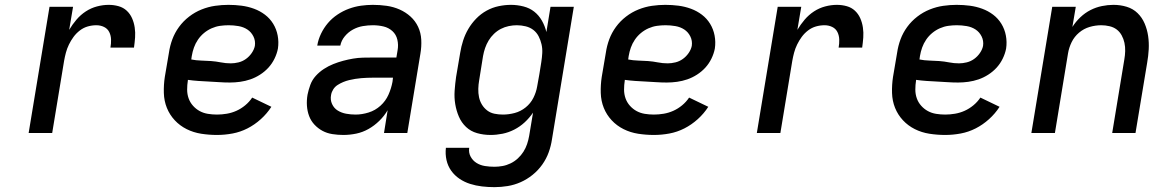

<svg xmlns="http://www.w3.org/2000/svg" viewBox="-20 -548 4840 791"><path d="M98 0 184 -520H281L265 -425Q278 -447 295 -467Q312 -487 333.5 -501Q355 -515 379.5 -521.5Q404 -528 428 -528Q449 -528 468.5 -522.5Q488 -517 502 -504Q516 -491 524 -473Q532 -455 535 -434.5Q538 -414 536.5 -393.5Q535 -373 532 -352H435Q438 -368 437.5 -385Q437 -402 430 -416Q423 -430 408.5 -437Q394 -444 377 -444Q359 -444 341.5 -439Q324 -434 309 -422.5Q294 -411 283 -396Q272 -381 264 -364.5Q256 -348 251.5 -331Q247 -314 244 -297L195 0Z M874 8Q841 8 809 3Q777 -2 749 -16Q721 -30 700 -52.5Q679 -75 667.5 -103.5Q656 -132 655 -165Q654 -198 659 -231L676 -331Q680 -359 690 -386Q700 -413 717.5 -437Q735 -461 759 -479.5Q783 -498 810.5 -509Q838 -520 866 -524Q894 -528 921 -528Q949 -528 975.5 -524.5Q1002 -521 1026.5 -512Q1051 -503 1071.5 -487.5Q1092 -472 1105.5 -450Q1119 -428 1124 -401.5Q1129 -375 1125 -348Q1121 -327 1111 -306.5Q1101 -286 1086 -269.5Q1071 -253 1051.5 -240.5Q1032 -228 1011.5 -221Q991 -214 969.5 -211Q948 -208 927 -208Q905 -208 883.5 -209.5Q862 -211 840.5 -212Q819 -213 797 -214.5Q775 -216 754 -219V-217Q751 -198 751 -179Q751 -160 757 -143Q763 -126 775 -112.5Q787 -99 802.5 -90.5Q818 -82 836.5 -79Q855 -76 874 -76Q894 -76 914.5 -79.5Q935 -83 954 -91.5Q973 -100 990 -114Q1007 -128 1019 -146L1098 -108Q1080 -80 1054.5 -57Q1029 -34 999.5 -19Q970 -4 938 2Q906 8 874 8ZM931 -287Q946 -287 962.5 -291Q979 -295 993 -305Q1007 -315 1017 -329.5Q1027 -344 1030 -359Q1033 -380 1024 -398Q1015 -416 999 -426.5Q983 -437 962.5 -440.5Q942 -444 922 -444Q904 -444 886.5 -441.5Q869 -439 852 -431.5Q835 -424 820.5 -412Q806 -400 795.5 -384.5Q785 -369 779 -352Q773 -335 770 -317L768 -303Q788 -299 808.5 -298.5Q829 -298 849.5 -296.5Q870 -295 890 -291Q910 -287 931 -287Z M1395 8Q1395 8 1395 8Q1395 8 1395 8H1394Q1372 8 1349.5 4.5Q1327 1 1308.5 -9Q1290 -19 1275.5 -34.5Q1261 -50 1253.5 -70Q1246 -90 1244.5 -112.5Q1243 -135 1247 -158Q1251 -178 1258.5 -198.5Q1266 -219 1281 -235.5Q1296 -252 1314.5 -264Q1333 -276 1353 -284Q1373 -292 1393.5 -297.5Q1414 -303 1434.5 -306.5Q1455 -310 1475.5 -310.5Q1496 -311 1517 -311H1613L1618 -341Q1622 -363 1617 -384.5Q1612 -406 1596.5 -420Q1581 -434 1560 -439Q1539 -444 1516 -444Q1496 -444 1475 -440.5Q1454 -437 1434.5 -426.5Q1415 -416 1400.5 -398.5Q1386 -381 1382 -360H1287Q1291 -385 1302.5 -409Q1314 -433 1331 -453Q1348 -473 1370.5 -488Q1393 -503 1417.5 -512Q1442 -521 1467 -524.5Q1492 -528 1516 -528Q1545 -528 1573 -524Q1601 -520 1626 -509Q1651 -498 1671 -480Q1691 -462 1702.5 -437.5Q1714 -413 1715.5 -384.5Q1717 -356 1712 -327L1658 0H1562L1577 -94Q1563 -70 1542.5 -50Q1522 -30 1498 -16.5Q1474 -3 1447.5 2.5Q1421 8 1395 8ZM1445 -76Q1471 -76 1498.5 -84.5Q1526 -93 1547.5 -112.5Q1569 -132 1580.5 -158Q1592 -184 1597 -211L1599 -228H1517Q1505 -228 1492.5 -227.5Q1480 -227 1468 -226Q1456 -225 1443.5 -223Q1431 -221 1418.5 -218Q1406 -215 1394 -210Q1382 -205 1371 -198Q1360 -191 1353 -180Q1346 -169 1344 -157Q1340 -137 1348 -119.5Q1356 -102 1371.5 -92.5Q1387 -83 1406 -79.5Q1425 -76 1445 -76Z M2017 223Q1991 223 1965.5 220Q1940 217 1916.5 209.5Q1893 202 1873 188.5Q1853 175 1839 155.5Q1825 136 1819.5 111.5Q1814 87 1817 61H1913Q1910 81 1919 97.5Q1928 114 1943.5 123.5Q1959 133 1978 136Q1997 139 2017 139Q2033 139 2050 136Q2067 133 2083.5 125Q2100 117 2113.5 104.5Q2127 92 2136.5 77Q2146 62 2151.5 45.5Q2157 29 2160 12L2176 -84Q2161 -62 2141.5 -44Q2122 -26 2098.5 -14Q2075 -2 2050 3Q2025 8 2001 8Q1972 8 1945.5 0.5Q1919 -7 1900 -25Q1881 -43 1870.5 -67.5Q1860 -92 1855.5 -119Q1851 -146 1853 -174.5Q1855 -203 1859 -231L1876 -331Q1880 -356 1888 -381Q1896 -406 1909.5 -429Q1923 -452 1942 -471.5Q1961 -491 1984.5 -504Q2008 -517 2034 -522.5Q2060 -528 2085 -528Q2111 -528 2136.5 -521.5Q2162 -515 2181 -500Q2200 -485 2212.5 -463Q2225 -441 2231 -416L2248 -520H2344L2254 26Q2250 53 2240.5 79.5Q2231 106 2214 130Q2197 154 2174 172.5Q2151 191 2125 202.5Q2099 214 2071.5 218.5Q2044 223 2017 223ZM2052 -76Q2076 -76 2100.5 -82.5Q2125 -89 2145.5 -105.5Q2166 -122 2177.5 -145Q2189 -168 2193 -192Q2198 -217 2202 -242Q2206 -267 2210 -292Q2213 -311 2214 -329.5Q2215 -348 2211 -365.5Q2207 -383 2199 -398.5Q2191 -414 2177.5 -424.5Q2164 -435 2146 -439.5Q2128 -444 2109 -444Q2093 -444 2076 -440.5Q2059 -437 2043.5 -429Q2028 -421 2015 -408.5Q2002 -396 1993 -381Q1984 -366 1978.5 -350Q1973 -334 1970 -317L1954 -217Q1951 -200 1950.5 -182Q1950 -164 1953.5 -147.5Q1957 -131 1965.5 -117Q1974 -103 1987 -93Q2000 -83 2017 -79.5Q2034 -76 2052 -76Z M2674 8Q2641 8 2609 3Q2577 -2 2549 -16Q2521 -30 2500 -52.5Q2479 -75 2467.5 -103.5Q2456 -132 2455 -165Q2454 -198 2459 -231L2476 -331Q2480 -359 2490 -386Q2500 -413 2517.5 -437Q2535 -461 2559 -479.5Q2583 -498 2610.5 -509Q2638 -520 2666 -524Q2694 -528 2721 -528Q2749 -528 2775.5 -524.5Q2802 -521 2826.5 -512Q2851 -503 2871.5 -487.5Q2892 -472 2905.5 -450Q2919 -428 2924 -401.5Q2929 -375 2925 -348Q2921 -327 2911 -306.5Q2901 -286 2886 -269.5Q2871 -253 2851.5 -240.5Q2832 -228 2811.5 -221Q2791 -214 2769.5 -211Q2748 -208 2727 -208Q2705 -208 2683.5 -209.5Q2662 -211 2640.5 -212Q2619 -213 2597 -214.5Q2575 -216 2554 -219V-217Q2551 -198 2551 -179Q2551 -160 2557 -143Q2563 -126 2575 -112.5Q2587 -99 2602.5 -90.5Q2618 -82 2636.5 -79Q2655 -76 2674 -76Q2694 -76 2714.5 -79.5Q2735 -83 2754 -91.5Q2773 -100 2790 -114Q2807 -128 2819 -146L2898 -108Q2880 -80 2854.5 -57Q2829 -34 2799.5 -19Q2770 -4 2738 2Q2706 8 2674 8ZM2731 -287Q2746 -287 2762.5 -291Q2779 -295 2793 -305Q2807 -315 2817 -329.5Q2827 -344 2830 -359Q2833 -380 2824 -398Q2815 -416 2799 -426.5Q2783 -437 2762.5 -440.5Q2742 -444 2722 -444Q2704 -444 2686.5 -441.5Q2669 -439 2652 -431.5Q2635 -424 2620.5 -412Q2606 -400 2595.5 -384.5Q2585 -369 2579 -352Q2573 -335 2570 -317L2568 -303Q2588 -299 2608.5 -298.5Q2629 -298 2649.5 -296.5Q2670 -295 2690 -291Q2710 -287 2731 -287Z M3098 0 3184 -520H3281L3265 -425Q3278 -447 3295 -467Q3312 -487 3333.5 -501Q3355 -515 3379.5 -521.5Q3404 -528 3428 -528Q3449 -528 3468.5 -522.5Q3488 -517 3502 -504Q3516 -491 3524 -473Q3532 -455 3535 -434.5Q3538 -414 3536.5 -393.5Q3535 -373 3532 -352H3435Q3438 -368 3437.5 -385Q3437 -402 3430 -416Q3423 -430 3408.5 -437Q3394 -444 3377 -444Q3359 -444 3341.5 -439Q3324 -434 3309 -422.5Q3294 -411 3283 -396Q3272 -381 3264 -364.5Q3256 -348 3251.5 -331Q3247 -314 3244 -297L3195 0Z M3874 8Q3841 8 3809 3Q3777 -2 3749 -16Q3721 -30 3700 -52.5Q3679 -75 3667.5 -103.5Q3656 -132 3655 -165Q3654 -198 3659 -231L3676 -331Q3680 -359 3690 -386Q3700 -413 3717.5 -437Q3735 -461 3759 -479.5Q3783 -498 3810.5 -509Q3838 -520 3866 -524Q3894 -528 3921 -528Q3949 -528 3975.5 -524.5Q4002 -521 4026.5 -512Q4051 -503 4071.5 -487.5Q4092 -472 4105.5 -450Q4119 -428 4124 -401.5Q4129 -375 4125 -348Q4121 -327 4111 -306.5Q4101 -286 4086 -269.5Q4071 -253 4051.5 -240.5Q4032 -228 4011.5 -221Q3991 -214 3969.5 -211Q3948 -208 3927 -208Q3905 -208 3883.5 -209.5Q3862 -211 3840.5 -212Q3819 -213 3797 -214.5Q3775 -216 3754 -219V-217Q3751 -198 3751 -179Q3751 -160 3757 -143Q3763 -126 3775 -112.5Q3787 -99 3802.5 -90.5Q3818 -82 3836.5 -79Q3855 -76 3874 -76Q3894 -76 3914.5 -79.5Q3935 -83 3954 -91.5Q3973 -100 3990 -114Q4007 -128 4019 -146L4098 -108Q4080 -80 4054.5 -57Q4029 -34 3999.5 -19Q3970 -4 3938 2Q3906 8 3874 8ZM3931 -287Q3946 -287 3962.5 -291Q3979 -295 3993 -305Q4007 -315 4017 -329.5Q4027 -344 4030 -359Q4033 -380 4024 -398Q4015 -416 3999 -426.5Q3983 -437 3962.5 -440.5Q3942 -444 3922 -444Q3904 -444 3886.5 -441.5Q3869 -439 3852 -431.5Q3835 -424 3820.5 -412Q3806 -400 3795.5 -384.5Q3785 -369 3779 -352Q3773 -335 3770 -317L3768 -303Q3788 -299 3808.5 -298.5Q3829 -298 3849.5 -296.5Q3870 -295 3890 -291Q3910 -287 3931 -287Z M4229 0 4315 -520H4412L4398 -437Q4412 -459 4431 -477Q4450 -495 4472.5 -506.5Q4495 -518 4519.5 -523Q4544 -528 4567 -528Q4596 -528 4622 -520Q4648 -512 4666.5 -494Q4685 -476 4695.5 -451.5Q4706 -427 4710 -400Q4714 -373 4712.5 -345Q4711 -317 4706 -289L4658 0H4562L4612 -303Q4615 -320 4615.5 -337.5Q4616 -355 4612.5 -371.5Q4609 -388 4601 -402.5Q4593 -417 4580.5 -426.5Q4568 -436 4551 -440Q4534 -444 4517 -444Q4493 -444 4469 -437Q4445 -430 4425.5 -413.5Q4406 -397 4395 -374.5Q4384 -352 4380 -328L4326 0Z"/></svg>

Font: Iosevka SS04 Medium Extended
Style: Italic
Weight: 500
Width: 7
Italic angle: -9°
Monospace: yes
Designer: Belleve Invis
Foundry: Belleve Invis
Version: Version 19.0.0; ttfautohint (v1.8.4)